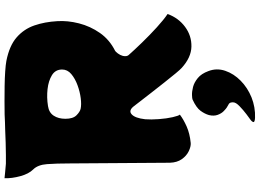

<svg xmlns="http://www.w3.org/2000/svg" viewBox="-166 -670 1123 830"><g transform="rotate(-90 395.0 -254.5)"><path d="M591 -318Q587 -316 579.5 -306Q572 -296 569 -285Q565 -269 572 -260Q594 -235 626.5 -201.5Q659 -168 692.5 -137.5Q726 -107 750 -91Q733 -44 694.5 -15.5Q656 13 609 12Q562 11 517 -30Q511 -35 493.5 -56Q476 -77 454 -105Q432 -133 410 -161Q388 -189 372 -210Q356 -231 352 -236Q333 -261 316.5 -246.5Q300 -232 295 -188Q293 -163 295.5 -129Q298 -95 304 -69Q310 -43 315 -38Q294 -22 263.5 -8.5Q233 5 192 9Q177 10 157 0.5Q137 -9 122.5 -29.5Q108 -50 107 -81L104 -513Q104 -572 101 -612Q98 -652 78 -672Q59 -691 49 -727.5Q39 -764 40 -796Q44 -795 64 -793.5Q84 -792 103 -790Q116 -790 140.5 -790Q165 -790 193.5 -791Q222 -792 246 -793Q270 -794 282 -794Q291 -795 315.5 -795.5Q340 -796 372.5 -796Q405 -796 439 -795.5Q473 -795 502 -793Q531 -791 547 -788Q613 -775 649 -743.5Q685 -712 700.5 -667Q716 -622 719 -568Q722 -523 709.5 -474Q697 -425 668 -383.5Q639 -342 591 -318ZM297 -533Q297 -500 312 -485Q327 -470 340 -467Q358 -463 386 -466.5Q414 -470 442.5 -480.5Q471 -491 490.5 -507.5Q510 -524 510 -547Q510 -576 485.5 -591Q461 -606 425 -610Q389 -614 352 -608Q324 -604 310.5 -583.5Q297 -563 297 -533ZM380 17Q384 15 399.5 14.5Q415 14 434.5 19Q454 24 473 39.5Q492 55 503 85Q517 121 504.5 158Q492 195 461.5 225Q431 255 389 272Q369 280 346.5 284Q324 288 301 287Q281 286 283 279Q284 276 287 272.5Q290 269 292 268Q298 264 316.5 250Q335 236 351.5 220Q368 204 368 193Q369 179 361.5 174Q354 169 346 165Q341 162 330.5 152Q320 142 314 125.5Q308 109 313 88Q318 70 331.5 51.5Q345 33 380 17Z"/></g></svg>

Font: Potta One
Style: Regular
Weight: 400
Designer: 108,108go
Foundry: Font Zone 108
Version: Version 1.000